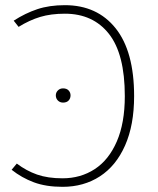

<svg xmlns="http://www.w3.org/2000/svg" viewBox="-20 -713 613 743"><path d="M499 -341Q499 -229 464 -150Q429 -71 366.5 -30.5Q304 10 222 10Q158 10 111 -7.5Q64 -25 25 -56L45 -80Q82 -52 123.5 -37.5Q165 -23 222 -23Q292 -23 346.5 -58.5Q401 -94 432 -165.5Q463 -237 463 -341Q463 -504 401.5 -582Q340 -660 231 -660Q177 -660 135.5 -647.5Q94 -635 52 -609L33 -633Q78 -662 124.5 -677.5Q171 -693 231 -693Q356 -693 427.5 -603.5Q499 -514 499 -341ZM253 -344Q253 -332 245.5 -324Q238 -316 224 -316Q212 -316 204 -324Q196 -332 196 -344Q196 -355 204 -363Q212 -371 224 -371Q238 -371 245.5 -363Q253 -355 253 -344Z"/></svg>

Font: FiraGO UltraLight
Style: Regular
Weight: 200
Designer: bBox Type
Foundry: bBox Type GmbH
Version: Version 1.001